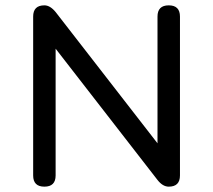

<svg xmlns="http://www.w3.org/2000/svg" viewBox="-20 -698 797 718"><path d="M146 0Q104 0 104 -42V-636Q104 -678 146 -678Q167.5 -678 188 -653L590 -135H569V-636Q569 -678 611 -678Q653 -678 653 -636V-42Q653 0 611 0Q588.5 0 569 -25L167 -543H188V-42Q188 0 146 0Z"/></svg>

Font: Jura Light
Style: Bold
Weight: 700
Version: Version 5.104